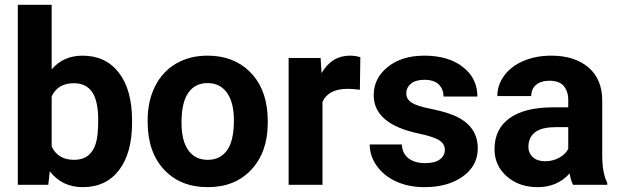

<svg xmlns="http://www.w3.org/2000/svg" viewBox="-20 -770 2583 800"><path d="M530.3 -259.3Q530.3 -132.3 476.1 -61.3Q421.9 9.8 324.7 9.8Q238.8 9.8 187.5 -56.2L181.2 0H54.2V-750H195.3V-481Q244.1 -538.1 323.7 -538.1Q420.4 -538.1 475.3 -467Q530.3 -396 530.3 -267.1ZM389.2 -269.5Q389.2 -349.6 363.8 -386.5Q338.4 -423.3 288.1 -423.3Q220.7 -423.3 195.3 -368.2V-159.7Q221.2 -104 289.1 -104Q357.4 -104 378.9 -171.4Q389.2 -203.6 389.2 -269.5Z M595.2 -269Q595.2 -347.7 625.5 -409.2Q655.8 -470.7 712.6 -504.4Q769.5 -538.1 844.7 -538.1Q951.7 -538.1 1019.3 -472.7Q1086.9 -407.2 1094.7 -294.9L1095.7 -258.8Q1095.7 -137.2 1027.8 -63.7Q960 9.8 845.7 9.8Q731.4 9.8 663.3 -63.5Q595.2 -136.7 595.2 -262.7ZM736.3 -258.8Q736.3 -183.6 764.6 -143.8Q793 -104 845.7 -104Q897 -104 925.8 -143.3Q954.6 -182.6 954.6 -269Q954.6 -342.8 925.8 -383.3Q897 -423.8 844.7 -423.8Q793 -423.8 764.6 -383.5Q736.3 -343.3 736.3 -258.8Z M1479.5 -396Q1450.7 -399.9 1428.7 -399.9Q1348.6 -399.9 1323.7 -345.7V0H1182.6V-528.3H1315.9L1319.8 -465.3Q1362.3 -538.1 1437.5 -538.1Q1460.9 -538.1 1481.4 -531.7Z M1833.5 -146Q1833.5 -171.9 1807.9 -186.8Q1782.2 -201.7 1725.6 -213.4Q1537.1 -252.9 1537.1 -373.5Q1537.1 -443.8 1595.5 -491Q1653.8 -538.1 1748 -538.1Q1848.6 -538.1 1908.9 -490.7Q1969.2 -443.4 1969.2 -367.7H1828.1Q1828.1 -397.9 1808.6 -417.7Q1789.1 -437.5 1747.6 -437.5Q1711.9 -437.5 1692.4 -421.4Q1672.9 -405.3 1672.9 -380.4Q1672.9 -356.9 1695.1 -342.5Q1717.3 -328.1 1770 -317.6Q1822.8 -307.1 1858.9 -293.9Q1970.7 -252.9 1970.7 -151.9Q1970.7 -79.6 1908.7 -34.9Q1846.7 9.8 1748.5 9.8Q1682.1 9.8 1630.6 -13.9Q1579.1 -37.6 1549.8 -78.9Q1520.5 -120.1 1520.5 -168H1654.3Q1656.2 -130.4 1682.1 -110.4Q1708 -90.3 1751.5 -90.3Q1792 -90.3 1812.7 -105.7Q1833.5 -121.1 1833.5 -146Z M2367.7 0Q2357.9 -19 2353.5 -47.4Q2302.2 9.8 2220.2 9.8Q2142.6 9.8 2091.6 -35.2Q2040.5 -80.1 2040.5 -148.4Q2040.5 -232.4 2102.8 -277.3Q2165 -322.3 2282.7 -322.8H2347.7V-353Q2347.7 -389.6 2328.9 -411.6Q2310.1 -433.6 2269.5 -433.6Q2233.9 -433.6 2213.6 -416.5Q2193.4 -399.4 2193.4 -369.6H2052.2Q2052.2 -415.5 2080.6 -454.6Q2108.9 -493.7 2160.6 -515.9Q2212.4 -538.1 2276.9 -538.1Q2374.5 -538.1 2431.9 -489Q2489.3 -439.9 2489.3 -351.1V-122.1Q2489.7 -46.9 2510.3 -8.3V0ZM2251 -98.1Q2282.2 -98.1 2308.6 -112.1Q2335 -126 2347.7 -149.4V-240.2H2294.9Q2189 -240.2 2182.1 -167L2181.6 -158.7Q2181.6 -132.3 2200.2 -115.2Q2218.8 -98.1 2251 -98.1Z"/></svg>

Font: Vazir
Style: Bold
Weight: 700
Designer: Saber Rastikerdar
Foundry: Saber Rastikerdar
Version: Version 30.0.0